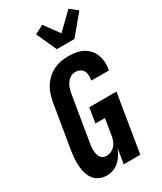

<svg xmlns="http://www.w3.org/2000/svg" viewBox="-244 -1080 993 1175"><g transform="rotate(-30 252.5 -493.0)"><path d="M148 8Q121 8 97.5 -2Q74 -12 58.5 -31.5Q43 -51 35.5 -76Q28 -101 26 -127Q24 -153 26 -180Q28 -207 32 -234L84 -548Q89 -574 97 -599Q105 -624 120 -647.5Q135 -671 155.5 -690Q176 -709 200.5 -721Q225 -733 251.5 -738Q278 -743 303 -743Q330 -743 355.5 -739Q381 -735 403.5 -724Q426 -713 443 -695Q460 -677 469.5 -654Q479 -631 481.5 -605Q484 -579 479 -553L478 -543H354V-548Q357 -564 356 -580.5Q355 -597 347.5 -610.5Q340 -624 325.5 -631Q311 -638 294 -638Q282 -638 270 -633.5Q258 -629 248.5 -620.5Q239 -612 231.5 -601Q224 -590 219.5 -578.5Q215 -567 212 -555Q209 -543 207 -531L155 -217Q152 -204 151 -191Q150 -178 150.5 -165.5Q151 -153 154 -141Q157 -129 163 -119Q169 -109 180 -103Q191 -97 204 -97Q220 -97 236.5 -104Q253 -111 265 -124.5Q277 -138 283 -154Q289 -170 292 -187L311 -303H244L261 -408H453L386 0H269L286 -105Q277 -83 264.5 -62.5Q252 -42 234 -25.5Q216 -9 193.5 -0.5Q171 8 148 8ZM267 -815 202 -957 264 -989 340 -885 452 -994 505 -952 391 -815Z"/></g></svg>

Font: Iosevka Term Curly Extrabold
Style: Italic
Weight: 800
Italic angle: -9°
Designer: Belleve Invis
Foundry: Belleve Invis
Version: Version 32.3.0